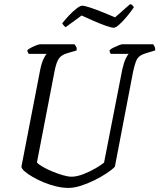

<svg xmlns="http://www.w3.org/2000/svg" viewBox="-20 -921 781 941"><path d="M316 0Q287 0 255.5 -7.5Q224 -15 194 -27.5Q164 -40 140 -54Q116 -68 101 -81Q86 -94 85 -104L177 -579Q184 -613 193.5 -632.5Q203 -652 209 -657H121Q120 -659 117 -663.5Q114 -668 114 -675Q120 -681 132.5 -687.5Q145 -694 158 -699Q171 -704 177 -704H345Q348 -701 352.5 -693.5Q357 -686 356 -674L312 -661Q282 -653 269 -634.5Q256 -616 248 -575L161 -125Q168 -116 188.5 -104Q209 -92 235.5 -81Q262 -70 287.5 -62.5Q313 -55 331 -55Q356 -55 388.5 -67.5Q421 -80 449 -96.5Q477 -113 490 -124L579 -579Q587 -615 596 -633.5Q605 -652 611 -657H523Q522 -659 519.5 -663.5Q517 -668 517 -675Q524 -682 537 -688Q550 -694 562 -699Q574 -704 579 -704H731Q733 -700 737 -693.5Q741 -687 741 -674L695 -660Q677 -655 665 -646Q653 -637 646 -619Q639 -601 632 -568L543 -104Q530 -90 503 -72Q476 -54 442.5 -37.5Q409 -21 376 -10.5Q343 0 316 0ZM537 -785Q527 -785 499.5 -794.5Q472 -804 439 -818.5Q406 -833 380 -845L302 -788Q298 -790 293 -795.5Q288 -801 285 -807Q301 -827 319.5 -846.5Q338 -866 355.5 -879.5Q373 -893 383 -893Q394 -893 421.5 -884Q449 -875 482.5 -861.5Q516 -848 544 -836L618 -901Q626 -899 630.5 -893.5Q635 -888 636 -885Q621 -863 601.5 -839.5Q582 -816 564.5 -800.5Q547 -785 537 -785Z"/></svg>

Font: Texturina 12pt ExtraLight
Style: Italic
Weight: 250
Italic angle: -11°
Designer: Guillermo Torres Carreño
Foundry: Omnibus-Type
Version: Version 1.002